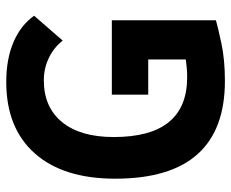

<svg xmlns="http://www.w3.org/2000/svg" viewBox="-84 -660 753 626"><g transform="rotate(-90 293.0 -346.5)"><path d="M342.8 9.8Q23.9 9.8 23.9 -347.7Q23.9 -517.1 106.4 -610.1Q189 -703.1 338.9 -703.1Q414.6 -703.1 469.5 -679.4Q524.4 -655.8 555.2 -612.3L474.1 -519Q451.7 -547.9 417.7 -564.2Q383.8 -580.6 344.7 -580.6Q256.8 -580.6 208.3 -521Q159.7 -461.4 159.7 -352.5Q159.7 -113.3 354.5 -113.3Q370.1 -113.3 384.8 -114.5Q399.4 -115.7 412.6 -117.7V-240.2H297.9V-358.9H540.5V-19.5Q519 -13.2 465.3 -1.7Q411.6 9.8 342.8 9.8Z"/></g></svg>

Font: Cascadia Code NF
Style: Bold
Weight: 700
Monospace: yes
Designer: Aaron Bell
Foundry: Saja Typeworks
Version: Version 2404.023; ttfautohint (v1.8.4)